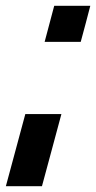

<svg xmlns="http://www.w3.org/2000/svg" viewBox="-54 -520 332 665"><path d="M-33.7 125H91.3Q102.5 83.5 125 0.2Q147.5 -83 158.7 -125H33.7Q22.5 -83.5 0 0Q-22.5 83.5 -33.7 125ZM100.6 -375H225.6Q231.4 -396 242.4 -437.5Q253.4 -479 258.8 -500H133.8Q128.4 -479 117.2 -437.5Q106 -396 100.6 -375Z"/></svg>

Font: Faithful 32x
Style: Oblique
Weight: 400
Foundry: Faithful Resource Pack
Version: Version 1.0; January 27, 2023